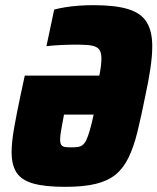

<svg xmlns="http://www.w3.org/2000/svg" viewBox="-20 -716 610 744"><path d="M233 8Q154 8 108.5 -5Q63 -18 44 -47.5Q25 -77 25 -126Q25 -165 34.5 -219Q44 -273 59 -344L76 -423H365Q369 -444 371 -460Q373 -476 373 -488Q373 -507 368 -518Q363 -529 351 -534.5Q339 -540 320 -541.5Q301 -543 273 -543Q247 -543 215.5 -541.5Q184 -540 160 -537L190 -679Q209 -684 233.5 -688Q258 -692 286 -694Q314 -696 341 -696Q427 -696 477 -680.5Q527 -665 548.5 -630Q570 -595 570 -537Q570 -500 563 -452Q556 -404 543 -344Q527 -264 512.5 -205Q498 -146 478 -105Q458 -64 428 -39.5Q398 -15 351 -3.5Q304 8 233 8ZM256 -145Q271 -145 281.5 -146.5Q292 -148 300 -154Q308 -160 314.5 -173.5Q321 -187 328 -211Q335 -235 343 -272H228Q221 -235 217 -212Q213 -189 213 -176Q213 -161 217.5 -154.5Q222 -148 231.5 -146.5Q241 -145 256 -145Z"/></svg>

Font: Saira SemiCondensed Black
Style: Italic
Weight: 900
Width: 4
Italic angle: -12°
Designer: Hector Gatti with collaboration of the Omnibus-Type team
Foundry: Omnibus-Type
Version: Version 1.101